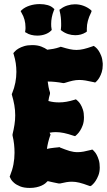

<svg xmlns="http://www.w3.org/2000/svg" viewBox="-20 -925 530 949"><path d="M395 -345.2Q395 -323.2 389.2 -306.9Q383.3 -290.5 376 -279.3Q368.7 -268.1 362.5 -262.2Q356.4 -256.3 356 -255.9L351.1 -252L344.2 -253.9Q316.9 -263.2 296.1 -267.6Q275.4 -272 254.9 -272Q239.7 -272 225.1 -269L228 -263.2L230 -258.8L228 -254.9Q216.3 -221.7 211.9 -189Q219.7 -190.9 229.5 -192.4Q239.3 -193.8 248 -194.8Q256.8 -195.8 262.7 -196.3Q268.6 -196.8 269 -196.8L272.9 -198.2L276.9 -195.8Q304.7 -184.6 324.2 -178.7Q343.8 -172.9 363.8 -172.9Q377.4 -172.9 393.6 -175.8Q409.7 -178.7 430.2 -184.1L436 -186L440.9 -182.1Q441.4 -181.2 446.5 -176Q451.7 -170.9 457.5 -160.4Q463.4 -149.9 468.3 -134Q473.1 -118.2 473.1 -96.2Q472.7 -74.2 466.3 -58.1Q460 -42 452.6 -31Q445.3 -20 439 -14.2Q432.6 -8.3 432.1 -7.8L425.8 -4.9L419.9 -6.8Q391.1 -17.6 372.1 -22.2Q353 -26.9 335 -26.9Q322.3 -26.9 308.6 -24.7Q294.9 -22.5 276.9 -18.1H270Q256.3 -20.5 242.9 -23.7Q229.5 -26.9 215.8 -29.8Q210.9 -24.4 203.4 -18.3Q195.8 -12.2 184.8 -7.3Q173.8 -2.4 159.4 0.7Q145 3.9 127 3.9Q98.1 3.9 79.3 -3.9Q60.5 -11.7 49.6 -21.2Q38.6 -30.8 34.2 -38.8Q29.8 -46.9 29.8 -47.9L27.8 -51.8L29.8 -57.1Q41 -84 46.4 -112.3Q51.8 -140.6 51.8 -169.9Q51.8 -190.4 49.6 -211.4Q47.4 -232.4 42 -254.9V-261.2Q47.9 -285.2 51.5 -308.3Q55.2 -331.5 55.2 -355Q55.2 -380.9 50.8 -405.8Q46.4 -430.7 39.1 -455.1L38.1 -460L40 -463.9Q50.8 -490.2 55.9 -516.8Q61 -543.5 61 -569.8Q61 -591.3 57.9 -612.5Q54.7 -633.8 47.9 -655.8L45.9 -662.1L49.8 -667Q50.3 -667.5 55.7 -673.1Q61 -678.7 72 -685.3Q83 -691.9 99.6 -697Q116.2 -702.1 139.2 -702.1Q165.5 -702.1 184.1 -694.8Q202.6 -687.5 213.9 -679.2Q228 -680.7 243.7 -683.6Q259.3 -686.5 274.9 -691.9L278.8 -693.8L284.2 -692.9Q307.6 -685.5 325 -681.9Q342.3 -678.2 357.9 -678.2Q375 -678.2 393.6 -682.6Q412.1 -687 437 -695.8L442.9 -698.2L448.2 -694.8Q448.7 -694.3 454.6 -689.5Q460.4 -684.6 467.3 -674.6Q474.1 -664.6 480.2 -649.2Q486.3 -633.8 487.8 -611.8V-603Q487.8 -583.5 482.9 -568.4Q478 -553.2 471.9 -542.7Q465.8 -532.2 460.7 -526.9Q455.6 -521.5 455.1 -521L450.2 -517.1L442.9 -519Q419.4 -524.4 402.8 -527.1Q386.2 -529.8 372.1 -529.8Q355.5 -529.8 339.1 -526.1Q322.8 -522.5 299.8 -515.1L293 -514.2Q272.5 -518.1 253.7 -520Q234.9 -522 215.8 -522Q217.3 -508.3 220 -494.9Q222.7 -481.4 227.1 -467.8V-460.9Q224.1 -452.1 222.4 -443.6Q220.7 -435.1 219.2 -425.8Q233.4 -421.9 245.8 -420.4Q258.3 -418.9 272 -418.9Q290 -418.9 308.6 -422.1Q327.1 -425.3 349.1 -432.1L355 -434.1L359.9 -430.2Q360.4 -429.7 366 -424.6Q371.6 -419.4 378.2 -408.9Q384.8 -398.4 389.9 -382.6Q395 -366.7 395 -345.2ZM433.1 -871.1 430.2 -862.8Q409.2 -821.3 409.2 -784.2V-774.9V-769L403.8 -765.1Q381.3 -751 352.1 -751Q334 -751 316.7 -756.6Q299.3 -762.2 285.2 -772.9L280.3 -776.9L281.2 -783.2Q282.2 -790 282.2 -796.1Q282.2 -802.2 282.2 -809.1Q282.2 -824.2 280.5 -839.6Q278.8 -855 274.9 -870.1L273.9 -877L280.3 -880.9Q294.4 -892.1 313 -897.9Q331.5 -903.8 350.1 -903.8Q372.1 -903.8 391.8 -896.7Q411.6 -889.6 427.2 -877ZM249 -879.9 246.1 -873Q239.3 -856 236.1 -839.4Q232.9 -822.8 232.9 -807.1Q232.9 -800.3 233.2 -794.2Q233.4 -788.1 234.9 -782.2L235.8 -776.9L231.9 -772.9Q220.7 -761.7 202.9 -755.4Q185.1 -749 164.1 -749Q148.4 -749 134 -752.7Q119.6 -756.3 109.9 -763.2L104 -766.1L105 -773.9Q106 -778.3 106 -782.5Q106 -786.6 106 -791Q106 -809.1 101.3 -826.9Q96.7 -844.7 85.9 -862.8L82 -870.1L87.9 -876Q103 -889.6 126.5 -897.2Q149.9 -904.8 176.3 -904.8Q198.2 -904.8 215.8 -899.7Q233.4 -894.5 243.2 -884.8Z"/></svg>

Font: Hanalei Fill
Style: Regular
Weight: 400
Version: Version 1.000